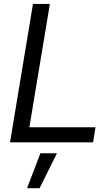

<svg xmlns="http://www.w3.org/2000/svg" viewBox="-20 -748 582 1009"><path d="M32.7 0 153.3 -727.5H242.2L134.3 -79.1H481.9L469.2 0ZM122.1 241.2 192.4 57.6H279.3L188 241.2Z"/></svg>

Font: Inter 28pt
Style: Italic
Weight: 400
Italic angle: -9.3988°
Designer: Rasmus Andersson
Foundry: rsms
Version: Version 4.001;git-66647c0bb